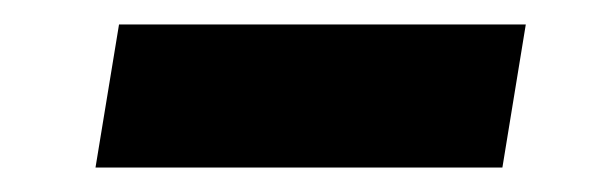

<svg xmlns="http://www.w3.org/2000/svg" viewBox="-20 -370 496 156"><path d="M407.2 -350.1 388.2 -233.9H57.6L76.7 -350.1Z"/></svg>

Font: Inter 24pt
Style: Bold Italic
Weight: 700
Italic angle: -9.3988°
Version: Version 4.001;git-66647c0bb